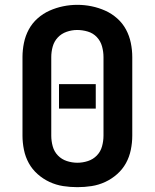

<svg xmlns="http://www.w3.org/2000/svg" viewBox="-20 -766 640 794"><path d="M300 8Q270 8 241 3.5Q212 -1 185 -13.5Q158 -26 135.5 -46Q113 -66 99 -91.5Q85 -117 79 -146.5Q73 -176 73 -205V-530Q73 -559 79 -588.5Q85 -618 99 -644Q113 -670 135.5 -690Q158 -710 185 -722Q212 -734 241 -740Q270 -746 300 -746Q330 -746 359 -740Q388 -734 415 -722Q442 -710 464.5 -690Q487 -670 501 -644Q515 -618 521 -588.5Q527 -559 527 -530V-205Q527 -176 521 -146.5Q515 -117 501 -91.5Q487 -66 464.5 -46Q442 -26 415 -13.5Q388 -1 359 3.5Q330 8 300 8ZM300 -93Q322 -93 343.5 -100Q365 -107 380.5 -123Q396 -139 402 -161Q408 -183 408 -205V-530Q408 -552 402 -574Q396 -596 380.5 -612.5Q365 -629 343 -635.5Q321 -642 299 -642Q277 -642 255.5 -634.5Q234 -627 219 -611Q204 -595 198 -573.5Q192 -552 192 -530V-205Q192 -183 198 -161Q204 -139 219.5 -123Q235 -107 256.5 -100Q278 -93 300 -93ZM224 -317V-418H376V-317Z"/></svg>

Font: Iosevka Curly Extended
Style: Bold
Weight: 700
Width: 7
Monospace: yes
Designer: Belleve Invis
Foundry: Belleve Invis
Version: Version 11.1.0; ttfautohint (v1.8.3)